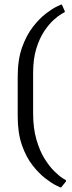

<svg xmlns="http://www.w3.org/2000/svg" viewBox="-20 -669 315 835"><path d="M242 146Q242 146 223.5 137Q205 128 177.5 107Q150 86 122 50.5Q94 15 75.5 -37.5Q57 -90 57 -163V-336Q57 -410 76 -463Q95 -516 123 -552Q151 -588 179 -609.5Q207 -631 226 -640Q245 -649 245 -649H249L262 -620L261 -616Q261 -616 247 -608Q233 -600 213 -582Q193 -564 172.5 -533.5Q152 -503 138 -458Q124 -413 124 -351V-178Q124 -111 138.5 -61.5Q153 -12 174 21.5Q195 55 216.5 76Q238 97 252.5 106Q267 115 267 115V120L246 146Z"/></svg>

Font: Alegreya
Style: Regular
Weight: 400
Designer: Juan Pablo del Peral
Foundry: Huerta Tipografica
Version: Version 2.009